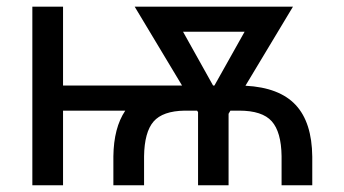

<svg xmlns="http://www.w3.org/2000/svg" viewBox="-20 -548 1017 568"><path d="M315.4 0V-85.4Q316.4 -169.9 350.6 -220.7H166.5V0H75.7V-528.3H166.5V-294.9H518.6L378.4 -528.3H846.7L706.1 -294.4Q806.6 -289.1 854.7 -237.5Q902.8 -186 903.8 -84.5V0H813V-86.4Q812 -157.7 783.9 -189.2Q755.9 -220.7 687.5 -220.7H661.6L656.2 -211.4V0H565.9V-216.3L563 -220.7H526.4Q461.4 -219.7 434.3 -188.5Q407.2 -157.2 406.2 -85.4V0ZM610.4 -294.9H614.3L703.6 -454.1H521.5Z"/></svg>

Font: SteelSelectRoboto
Style: Roboto-Regular
Weight: 400
Designer: Google
Version: Version 2.137; 2017